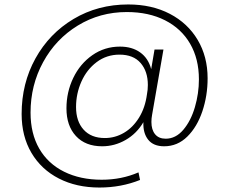

<svg xmlns="http://www.w3.org/2000/svg" viewBox="-20 -650 1028 861"><path d="M555 -630Q661 -630 741.5 -588Q822 -546 866.5 -471Q911 -396 911 -299Q911 -221 887.5 -151Q864 -81 820 -37.5Q776 6 716 6Q668 6 644.5 -23.5Q621 -53 623 -102Q593 -51 543.5 -22.5Q494 6 438 6Q363 6 320.5 -40Q278 -86 278 -164Q278 -237 308.5 -300.5Q339 -364 394 -402.5Q449 -441 518 -441Q572 -441 608.5 -415Q645 -389 658 -340L673 -428H713L662 -135Q659 -119 659 -103Q659 -68 675.5 -48Q692 -28 723 -28Q768 -28 802 -68Q836 -108 854 -169.5Q872 -231 872 -294Q872 -386 832.5 -454Q793 -522 720 -559Q647 -596 549 -596Q428 -596 329 -535.5Q230 -475 173.5 -371.5Q117 -268 117 -145Q117 -51 156 16.5Q195 84 267.5 120Q340 156 436 156Q525 156 601 123L608 157Q523 191 426 191Q323 191 244 150.5Q165 110 121 35.5Q77 -39 77 -139Q77 -276 139 -388Q201 -500 310 -565Q419 -630 555 -630ZM450 -31Q496 -31 536 -54.5Q576 -78 603.5 -122.5Q631 -167 639 -227Q643 -247 643 -269Q643 -330 610.5 -367.5Q578 -405 516 -405Q458 -405 413.5 -371.5Q369 -338 345 -284Q321 -230 321 -170Q321 -106 355 -68.5Q389 -31 450 -31Z"/></svg>

Font: Fz Poppins ExtLt
Style: Regular
Weight: 200
Designer: Ninad Kale (Devanagari), Jonny Pinhorn (Latin)
Foundry: Indian Type Foundry
Version: Vit hóa bi Vntype.Com & FontZin.Com